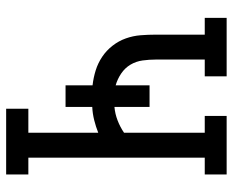

<svg xmlns="http://www.w3.org/2000/svg" viewBox="-88 -688 775 640"><g transform="rotate(90 300.0 -367.5)"><path d="M342 0V-74H422V-307Q402 -299 380 -293.5Q358 -288 336 -287V-198H264V-288Q238 -291 214 -298.5Q190 -306 169 -320Q148 -334 132 -354.5Q116 -375 107.5 -399Q99 -423 97 -448Q95 -473 95 -499V-662H39V-735H234V-662H178V-499Q178 -477 181 -455Q184 -433 195 -414.5Q206 -396 224.5 -383.5Q243 -371 264 -365V-478H336V-361Q359 -363 381 -371.5Q403 -380 422 -393V-662H366V-735H561V-662H505V-74H561V0Z"/></g></svg>

Font: Iosevka Etoile
Style: Regular
Weight: 400
Designer: Belleve Invis
Foundry: Belleve Invis
Version: Version 33.2.4